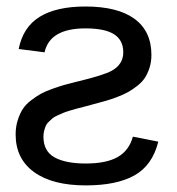

<svg xmlns="http://www.w3.org/2000/svg" viewBox="-20 -557 540 587"><path d="M27.8 -146Q27.8 -169.4 34.2 -189.5Q40.5 -209.5 49.6 -223.6Q58.6 -237.8 75 -250.2Q91.3 -262.7 105 -270.3Q118.7 -277.8 140.6 -285.6Q162.6 -293.5 176.8 -297.4Q190.9 -301.3 213.9 -307.1Q217.3 -308.1 224.6 -309.6Q297.4 -327.6 320.8 -340.3Q356.9 -359.9 356.9 -397Q356.9 -434.1 328.9 -452.1Q300.8 -470.2 241.2 -470.2Q132.3 -470.2 116.2 -397L37.1 -407.2Q50.3 -474.1 101.3 -505.6Q152.3 -537.1 241.2 -537.1Q339.8 -537.1 391.4 -499.3Q442.9 -461.4 442.9 -389.2Q442.9 -368.2 437.3 -350.3Q431.6 -332.5 423.1 -319.3Q414.6 -306.2 399.9 -294.7Q385.3 -283.2 371.8 -275.6Q358.4 -268.1 338.4 -260.5Q318.4 -252.9 303.7 -248.8Q289.1 -244.6 267.1 -238.8Q258.8 -236.3 241 -231.7Q223.1 -227.1 215.6 -225.1Q208 -223.1 193.6 -218.8Q179.2 -214.4 172.9 -211.7Q166.5 -209 155.8 -204.1Q145 -199.2 140.4 -195.1Q135.7 -190.9 129.2 -184.8Q122.6 -178.7 119.9 -172.1Q117.2 -165.5 115 -157.2Q112.8 -148.9 112.8 -139.2Q112.8 -94.7 146.7 -75.9Q180.7 -57.1 242.2 -57.1Q305.2 -57.1 340.1 -77.1Q375 -97.2 386.2 -139.2L463.9 -124Q446.3 -52.2 391.8 -21.2Q337.4 9.8 242.2 9.8Q140.1 9.8 84 -31Q27.8 -71.8 27.8 -146Z"/></svg>

Font: Libra Sans Modern
Style: Regular
Weight: 400
Foundry: Stefan Peev, Context Ltd
Version: Version 1.000